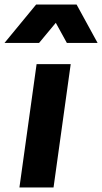

<svg xmlns="http://www.w3.org/2000/svg" viewBox="-80 -830 452 850"><path d="M6 0 82 -546H233L157 0ZM-60 -640 80 -810H259L352 -640H216L167 -729L93 -640Z"/></svg>

Font: Plus Jakarta Sans ExtraBold
Style: Italic
Weight: 800
Italic angle: -8°
Designer: Gumpita Rahayu
Foundry: Tokotype
Version: Version 2.071; ttfautohint (v1.8.4.7-5d5b);gftools[0.9.29]